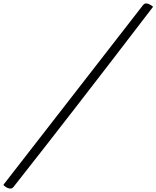

<svg xmlns="http://www.w3.org/2000/svg" viewBox="-163 -911 906 1112"><path d="M-143 159 665 -881Q673 -891 683 -891Q695 -891 709 -882.5Q723 -874 723 -871Q245 -246 -85 172Q-92 181 -102 181Q-116 181 -129.5 172Q-143 163 -143 159Z"/></svg>

Font: Charmonman
Style: Bold
Weight: 700
Designer: Ekaluck Peanpanawate
Foundry: Cadson Demak Co.,Ltd.
Version: Version 1.000; ttfautohint (v1.6)